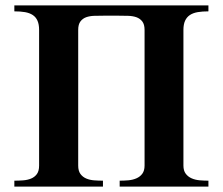

<svg xmlns="http://www.w3.org/2000/svg" viewBox="-20 -692 827 712"><path d="M752.9 0V-22Q736.8 -22 720.2 -23.4Q703.6 -24.9 690.4 -30.8Q677.2 -36.6 668.7 -47.9Q660.2 -59.1 660.2 -78.1V-581.1Q660.2 -601.6 666.3 -615Q672.4 -628.4 684.1 -636.2Q695.8 -644 713.1 -647Q730.5 -649.9 752.9 -649.9V-671.9H33.2V-649.9Q55.7 -649.9 72.8 -647Q89.8 -644 101.6 -636.2Q113.3 -628.4 119.1 -615Q125 -601.6 125 -581.1V-78.1Q125 -57.6 116.7 -46.4Q108.4 -35.2 95.2 -29.8Q82 -24.4 65.7 -23.2Q49.3 -22 33.2 -22V0H361.8V-22Q345.7 -22 329.3 -23.2Q313 -24.4 299.8 -30Q286.6 -35.6 278.3 -46.9Q270 -58.1 270 -78.1V-581.1Q270 -601.6 278.3 -612.5Q286.6 -623.5 299.8 -628.2Q313 -632.8 329.8 -633.3Q346.7 -633.8 363.8 -633.8H420.9Q438 -633.8 455.1 -633.3Q472.2 -632.8 485.6 -628.2Q499 -623.5 507.6 -612.5Q516.1 -601.6 516.1 -581.1V-78.1Q516.1 -59.1 507.8 -47.9Q499.5 -36.6 486.1 -30.8Q472.7 -24.9 456.3 -23.4Q439.9 -22 423.8 -22V0Z"/></svg>

Font: Galatia SIL
Style: Bold
Weight: 700
Designer: Development by SIL's NRSI team
Version: Version 2.1